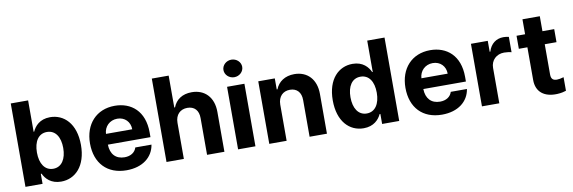

<svg xmlns="http://www.w3.org/2000/svg" viewBox="-54 -1204 4918 1649"><g transform="rotate(-10 2404.5 -379.5)"><path d="M63.2 0H212.4V-87.4H219.1C240.1 -41.9 285.9 8.9 373.9 8.9C498.2 8.9 595.2 -89.5 595.2 -272C595.2 -459.5 494 -552.6 374.3 -552.6C283 -552.6 239.3 -498.2 219.1 -453.8H214.5V-727.3H63.2ZM211.3 -272.7C211.3 -370 252.5 -432.2 326 -432.2C400.9 -432.2 440.7 -367.2 440.7 -272.7C440.7 -177.6 400.2 -111.5 326 -111.5C253.2 -111.5 211.3 -175.4 211.3 -272.7Z M944.2 10.7C1085.2 10.7 1175.4 -62.5 1192.1 -169.4H1051.1C1038 -126.8 998.9 -102.3 946.7 -102.3C870.7 -102.3 824.9 -150.2 823.2 -234H1194.6V-275.6C1194.6 -460.9 1082.4 -552.6 938.2 -552.6C777.7 -552.6 673.7 -438.6 673.7 -270.2C673.7 -97.3 776.3 10.7 944.2 10.7ZM823.2 -327.8C826 -390.3 873.6 -439.6 940.7 -439.6C1006.4 -439.6 1051.8 -392.8 1052.2 -327.8Z M1444.6 -315.3C1445 -385.7 1487.9 -426.8 1549.7 -426.8C1611.2 -426.8 1647.4 -387.4 1647 -320.3V0H1798.3V-347.3C1798.7 -475.1 1723.4 -552.6 1609.7 -552.6C1527 -552.6 1471.6 -513.5 1446.7 -449.2H1440.3V-727.3H1293.3V0H1444.6Z M1917.6 0H2068.9V-545.5H1917.6ZM1911.9 -692.5C1911.9 -650.2 1948.9 -615.8 1993.6 -615.8C2038.7 -615.8 2075.6 -650.2 2075.6 -692.5C2075.6 -734.4 2038.7 -768.8 1993.6 -768.8C1948.9 -768.8 1911.9 -734.4 1911.9 -692.5Z M2340.9 -315.3C2341.3 -385.7 2383.2 -426.8 2444.2 -426.8C2505 -426.8 2541.5 -387.1 2541.2 -320.3V0H2692.5V-347.3C2692.5 -474.4 2617.9 -552.6 2504.3 -552.6C2423.3 -552.6 2364.7 -512.8 2340.2 -449.2H2333.8V-545.5H2189.6V0H2340.9Z M3012.4 8.9C3100.5 8.9 3146.3 -41.9 3167.3 -87.4H3173.7V0H3322.8V-727.3H3171.9V-453.8H3167.3C3147 -498.2 3103.3 -552.6 3012.1 -552.6C2892.4 -552.6 2791.2 -459.5 2791.2 -272C2791.2 -89.5 2888.1 8.9 3012.4 8.9ZM2945.7 -272.7C2945.7 -367.2 2985.4 -432.2 3060.4 -432.2C3133.9 -432.2 3175.1 -370 3175.1 -272.7C3175.1 -175.4 3133.2 -111.5 3060.4 -111.5C2986.2 -111.5 2945.7 -177.6 2945.7 -272.7Z M3695.3 10.7C3836.3 10.7 3926.5 -62.5 3943.2 -169.4H3802.2C3789.1 -126.8 3750 -102.3 3697.8 -102.3C3621.8 -102.3 3576 -150.2 3574.2 -234H3945.7V-275.6C3945.7 -460.9 3833.5 -552.6 3689.3 -552.6C3528.8 -552.6 3424.7 -438.6 3424.7 -270.2C3424.7 -97.3 3527.3 10.7 3695.3 10.7ZM3574.2 -327.8C3577.1 -390.3 3624.6 -439.6 3691.8 -439.6C3757.5 -439.6 3802.9 -392.8 3803.3 -327.8Z M4044.4 0H4195.7V-308.6C4195.7 -375.7 4244.7 -421.9 4311.4 -421.9C4332.4 -421.9 4361.2 -418.3 4375.4 -413.7V-547.9C4361.9 -551.1 4343 -553.3 4327.8 -553.3C4266.7 -553.3 4216.6 -517.8 4196.7 -450.3H4191.1V-545.5H4044.4Z M4770.6 -545.5H4668V-676.1H4516.7V-545.5H4442.1V-431.8H4516.7V-147.7C4516 -40.8 4588.8 12.1 4698.5 7.5C4737.6 6 4762.8 -1.8 4778.1 -6.7V-125C4755.7 -117.9 4733.3 -114.3 4719.1 -114.3C4688.9 -114.3 4668 -125.7 4668 -167.6V-431.8H4770.6Z"/></g></svg>

Font: Magic Ui Pro
Style: Bold
Weight: 700
Designer: Stefan Endress, Andreas Faust
Version: Version 1.000;FEAKit 1.0